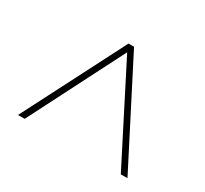

<svg xmlns="http://www.w3.org/2000/svg" viewBox="-99 -860 771 723"><g transform="rotate(30 286.0 -498.5)"><path d="M47 -278H76L285 -688L494 -278H523L297 -719H273Z"/></g></svg>

Font: Noto Sans Telugu Thin
Style: Regular
Weight: 100
Designer: Jelle Bosma - Monotype Design Team
Foundry: Monotype Imaging Inc.
Version: Version 2.005